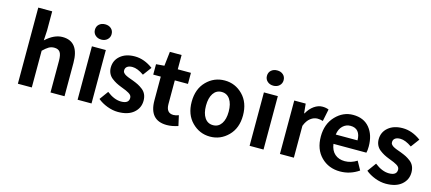

<svg xmlns="http://www.w3.org/2000/svg" viewBox="-59 -1370 4365 1944"><g transform="rotate(15 2123.5 -398.0)"><path d="M158 0V-798H304V-597L298 -492Q386 -574 474 -574Q647 -574 647 -349V0H500V-331Q500 -395 481.5 -421.5Q463 -448 421 -448Q389 -448 364 -433.5Q339 -419 304 -385V0Z M784 0V-560H930V0ZM770 -730Q770 -766 794.5 -788Q819 -810 858 -810Q896 -810 920.5 -788Q945 -766 945 -730Q945 -696 920.5 -673Q896 -650 858 -650Q820 -650 795 -672.5Q770 -695 770 -730Z M1209 14Q1154 14 1096 -8Q1038 -30 996 -65L1063 -157Q1141 -96 1213 -96Q1294 -96 1294 -155Q1294 -169 1286.5 -180.5Q1279 -192 1261.5 -202Q1244 -212 1230 -218Q1216 -224 1190 -234Q1181 -237 1177 -239Q1146 -251 1122.5 -263.5Q1099 -276 1074.5 -295Q1050 -314 1037 -341.5Q1024 -369 1024 -402Q1024 -478 1081 -526Q1138 -574 1232 -574Q1330 -574 1423 -505L1357 -416Q1288 -464 1236 -464Q1200 -464 1181 -449.5Q1162 -435 1162 -410Q1162 -403 1163.5 -397Q1165 -391 1169.5 -386Q1174 -381 1178 -376.5Q1182 -372 1190 -367.5Q1198 -363 1204 -360Q1210 -357 1220.5 -352.5Q1231 -348 1237.5 -346Q1244 -344 1257 -339Q1270 -334 1276 -332Q1310 -319 1332.5 -307.5Q1355 -296 1380.5 -276.5Q1406 -257 1419 -228.5Q1432 -200 1432 -163Q1432 -86 1373.5 -36Q1315 14 1209 14Z M1721 14Q1537 14 1537 -196V-444H1458V-553L1544 -560L1561 -710H1684V-560H1822V-444H1684V-196Q1684 -102 1760 -102Q1785 -102 1815 -114L1839 -7Q1776 14 1721 14Z M1905 -279Q1905 -414 1984 -494Q2063 -574 2174 -574Q2285 -574 2364 -494Q2443 -414 2443 -279Q2443 -146 2363.5 -66Q2284 14 2174 14Q2064 14 1984.5 -66Q1905 -146 1905 -279ZM2293 -279Q2293 -360 2261.5 -407Q2230 -454 2174 -454Q2118 -454 2086.5 -407Q2055 -360 2055 -279Q2055 -199 2086.5 -152.5Q2118 -106 2174 -106Q2230 -106 2261.5 -152.5Q2293 -199 2293 -279Z M2587 0V-560H2733V0ZM2573 -730Q2573 -766 2597.5 -788Q2622 -810 2661 -810Q2699 -810 2723.5 -788Q2748 -766 2748 -730Q2748 -696 2723.5 -673Q2699 -650 2661 -650Q2623 -650 2598 -672.5Q2573 -695 2573 -730Z M2905 0V-560H3025L3035 -461H3039Q3069 -515 3111.5 -544.5Q3154 -574 3198 -574Q3235 -574 3264 -562L3238 -435Q3210 -444 3180 -444Q3143 -444 3108 -417.5Q3073 -391 3051 -334V0Z M3537 14Q3417 14 3338 -65Q3259 -144 3259 -279Q3259 -410 3337 -492Q3415 -574 3520 -574Q3632 -574 3693 -500Q3754 -426 3754 -306Q3754 -262 3747 -239H3402Q3411 -171 3452 -135Q3493 -99 3557 -99Q3621 -99 3683 -138L3733 -48Q3643 14 3537 14ZM3400 -336H3628Q3628 -395 3601.5 -427.5Q3575 -460 3522 -460Q3476 -460 3442 -427.5Q3408 -395 3400 -336Z M4017 14Q3962 14 3904 -8Q3846 -30 3804 -65L3871 -157Q3949 -96 4021 -96Q4102 -96 4102 -155Q4102 -169 4094.5 -180.5Q4087 -192 4069.5 -202Q4052 -212 4038 -218Q4024 -224 3998 -234Q3989 -237 3985 -239Q3954 -251 3930.5 -263.5Q3907 -276 3882.5 -295Q3858 -314 3845 -341.5Q3832 -369 3832 -402Q3832 -478 3889 -526Q3946 -574 4040 -574Q4138 -574 4231 -505L4165 -416Q4096 -464 4044 -464Q4008 -464 3989 -449.5Q3970 -435 3970 -410Q3970 -403 3971.5 -397Q3973 -391 3977.5 -386Q3982 -381 3986 -376.5Q3990 -372 3998 -367.5Q4006 -363 4012 -360Q4018 -357 4028.5 -352.5Q4039 -348 4045.5 -346Q4052 -344 4065 -339Q4078 -334 4084 -332Q4118 -319 4140.5 -307.5Q4163 -296 4188.5 -276.5Q4214 -257 4227 -228.5Q4240 -200 4240 -163Q4240 -86 4181.5 -36Q4123 14 4017 14Z"/></g></svg>

Font: NotoSansHansBold
Style: Bold
Weight: 700
Designer: Ryoko NISHIZUKA  (kana & ideographs); Paul D. Hunt (Latin, Greek & Cyrillic); Wenlong ZHANG  (bopomofo); Sandoll Communi
Foundry: Adobe Systems Incorporated
Version: Version 1.00;December 8, 2021;FontCreator 13.0.0.2675 64-bit